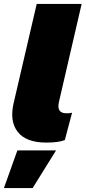

<svg xmlns="http://www.w3.org/2000/svg" viewBox="-46 -720 438 983"><path d="M191 10Q88 10 45 -44.5Q2 -99 24 -193L142 -700H372L256 -199Q242 -140 294 -140Q314 -140 323 -143L286 -3Q254 10 191 10ZM241 50 121 243H-26L43 50Z"/></svg>

Font: Work Sans Black
Style: Italic
Weight: 900
Italic angle: -13°
Designer: Wei Huang
Foundry: Wei Huang
Version: Version 2.009; ttfautohint (v1.8.3)